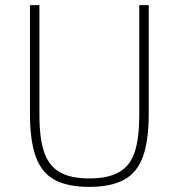

<svg xmlns="http://www.w3.org/2000/svg" viewBox="-20 -718 698 750"><path d="M97 -698H134V-268Q134 -179 152 -125Q170 -71 212.5 -46Q255 -21 329 -21Q403 -21 446 -46Q489 -71 506.5 -125Q524 -179 524 -268V-698H561V-274Q561 -171 539 -108Q517 -45 465.5 -16.5Q414 12 328 12Q242 12 191.5 -16.5Q141 -45 119 -108Q97 -171 97 -274Z"/></svg>

Font: IBM Plex Sans ExtraLight
Style: Regular
Weight: 250
Designer: Mike Abbink, Paul van der Laan, Pieter van Rosmalen
Foundry: Bold Monday
Version: Version 3.201